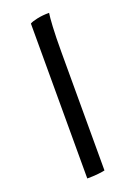

<svg xmlns="http://www.w3.org/2000/svg" viewBox="-184 -869 796 1138"><g transform="rotate(-20 214.5 -300.0)"><path d="M159 200V-777Q171 -785 205.5 -792.5Q240 -800 282 -800Q278 -777 274.5 -715.5Q271 -654 271 -556V190Q261 193 229.5 196.5Q198 200 159 200Z"/></g></svg>

Font: Texturina 12pt Black
Style: Regular
Weight: 900
Designer: Guillermo Torres Carreño
Foundry: Omnibus-Type
Version: Version 1.002